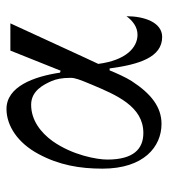

<svg xmlns="http://www.w3.org/2000/svg" viewBox="16 -524 520 592"><g transform="rotate(-90 276.0 -228.0)"><path d="M52 -172C52 -44 120 10 190 10C242 10 283 -22 322 -82C333 -99 347 -130 355 -150H361C373 -60 395 12 458 12C503 12 522 -43 522 -98C508 -79 489 -64 465 -64C425 -64 386 -100 375 -185L396 -230L500 -456H416L354 -301L348 -303C336 -384 305 -468 236 -468C184 -468 131 -433 97 -369C63 -306 52 -242 52 -172ZM80 -157C80 -188 93 -264 137 -326C163 -362 201 -392 249 -392C292 -392 311 -354 322 -329C328 -315 332 -298 332 -270C332 -257 327 -243 311 -205C279 -129 244 -46 162 -46C113 -46 80 -76 80 -157Z"/></g></svg>

Font: Old Standard
Style: Regular
Weight: 400
Designer: Alexey Kryukov <alexios@thessalonica.org.ru>
Version: Version 2.0